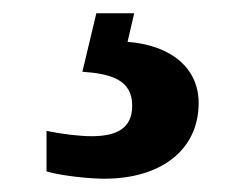

<svg xmlns="http://www.w3.org/2000/svg" viewBox="-20 -29 373 289"><path d="M137 240C222 240 279 197 279 126C279 73 237 39 172 34L182 -9H125L104 79C147 82 179 91 179 130C179 164 156 176 118 176C100 176 74 173 50 168V229C74 236 116 240 137 240Z"/></svg>

Font: Noto Serif Malayalam
Style: Bold
Weight: 700
Designer: Indian type Foundry, Jelle Bosma, Monotype Design Team
Foundry: Monotype Imaging Inc.
Version: Version 2.104